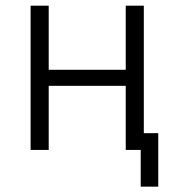

<svg xmlns="http://www.w3.org/2000/svg" viewBox="-20 -538 626 689"><path d="M484.9 131.8V0H431.2V-230H154.8V0H89.8V-517.6H154.8V-287.6H431.2V-517.6H496.1V-60.1H547.9V131.8Z"/></svg>

Font: Cascadia Mono PL Light
Style: Regular
Weight: 300
Monospace: yes
Designer: Aaron Bell
Foundry: Saja Typeworks
Version: Version 2404.023; ttfautohint (v1.8.4)